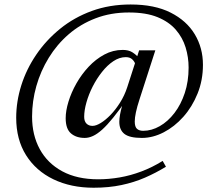

<svg xmlns="http://www.w3.org/2000/svg" viewBox="-20 -730 947 877"><path d="M634 -132.5Q672.5 -132.5 709.8 -153.8Q747 -175 776.8 -213.8Q806.5 -252.5 824 -305.2Q841.5 -358 841.5 -421.5Q841.5 -468.5 827.8 -513.5Q814 -558.5 782.8 -594.5Q751.5 -630.5 699.2 -651.8Q647 -673 569 -673Q486 -673 416.8 -646.5Q347.5 -620 293.8 -573.5Q240 -527 202.8 -466.2Q165.5 -405.5 146 -336.8Q126.5 -268 126.5 -197.5Q126.5 -113 161.8 -48.5Q197 16 264.5 52.5Q332 89 428.5 89Q476.5 89 526.2 80.5Q576 72 625.8 53.2Q675.5 34.5 723 5L738 31.5Q691.5 60 642 81.5Q592.5 103 535 115.2Q477.5 127.5 407.5 127.5Q304 127.5 224 89Q144 50.5 99 -21.2Q54 -93 54 -192Q54 -266 77.2 -340Q100.5 -414 145.5 -480.2Q190.5 -546.5 254.5 -598.5Q318.5 -650.5 399.5 -680Q480.5 -709.5 576.5 -709.5Q686 -709.5 759.2 -672.5Q832.5 -635.5 869.8 -573.2Q907 -511 907 -434Q907 -363.5 882.5 -302.8Q858 -242 817.5 -196.5Q777 -151 727.5 -125.5Q678 -100 628 -100Q572 -100 548.5 -118.2Q525 -136.5 525 -173.5Q525 -188 528.2 -206.2Q531.5 -224.5 537.5 -246L546 -277.5L559.5 -277Q525 -227 497.2 -192.8Q469.5 -158.5 447 -138.2Q424.5 -118 405 -109Q385.5 -100 367 -100Q328 -100 304 -120.8Q280 -141.5 280 -190Q280 -224 292.8 -265.8Q305.5 -307.5 329 -349Q352.5 -390.5 384.8 -425Q417 -459.5 456.5 -480.8Q496 -502 540.5 -502Q567 -502 584 -491.5Q601 -481 616.5 -463.5L597.5 -439Q593 -451 582.8 -460Q572.5 -469 554.5 -469Q525.5 -469 497.8 -450.5Q470 -432 445.8 -401.2Q421.5 -370.5 403.2 -334.5Q385 -298.5 374.8 -262.2Q364.5 -226 364.5 -196.5Q364.5 -176 375 -165.5Q385.5 -155 402.5 -155Q418.5 -155 440.2 -168.2Q462 -181.5 485 -205.2Q508 -229 528.2 -261Q548.5 -293 561 -331L603 -461L615.5 -500H689.5L617.5 -277Q606 -242 600.8 -217Q595.5 -192 595.5 -175Q595.5 -150.5 605.8 -141.5Q616 -132.5 634 -132.5Z"/></svg>

Font: Newsreader 20pt
Style: Italic
Weight: 400
Italic angle: -17°
Version: Version 1.003